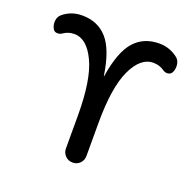

<svg xmlns="http://www.w3.org/2000/svg" viewBox="-129 -872 1012 1004"><g transform="rotate(20 376.5 -370.0)"><path d="M96.7 -616.2Q83 -606.4 66.9 -608.4Q50.8 -610.4 44.9 -625Q35.2 -643.6 37.6 -666Q40 -688.5 55.7 -702.1Q100.6 -740.2 162.1 -740.2Q250 -740.2 302.7 -680.2Q355.5 -620.1 376 -481.4Q376 -480.5 377 -480.5Q377.9 -480.5 377.9 -481.4Q399.4 -620.1 451.7 -680.2Q503.9 -740.2 591.8 -740.2Q651.4 -740.2 698.2 -702.1Q712.9 -688.5 715.3 -666Q717.8 -643.6 709 -625Q702.1 -610.4 686 -608.4Q669.9 -606.4 657.2 -616.2Q629.9 -634.8 596.7 -634.8Q525.4 -634.8 479.5 -536.6Q433.6 -438.5 433.6 -240.2V-56.6Q433.6 -33.2 417.5 -16.6Q401.4 0 377.9 0H376Q351.6 0 335.4 -17.1Q319.3 -34.2 319.3 -56.6V-240.2Q319.3 -438.5 272.9 -536.6Q226.6 -634.8 157.2 -634.8Q123 -634.8 96.7 -616.2Z"/></g></svg>

Font: Rounded Mgen+ 2p medium
Style: Regular
Weight: 500
Designer: [Source Han Sans]
Ryoko NISHIZUKA  (kana & ideographs); Paul D. Hunt (Latin, Greek & Cyrillic); Wenlong ZHANG  (bopomofo
Version: Version 1.059.20150602